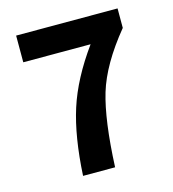

<svg xmlns="http://www.w3.org/2000/svg" viewBox="-98 -717 719 799"><g transform="rotate(-15 261.5 -318.0)"><path d="M162 0Q171 -167 208 -282.5Q245 -398 334 -521H44V-636H481V-552Q376 -424 342.5 -312.5Q309 -201 300 0Z"/></g></svg>

Font: Assistant
Style: Bold
Weight: 700
Designer: Hebrew By Ben Nathan, Latin by Paul Hunt
Version: Version 2.001;PS 002.001;hotconv 1.0.88;makeotf.lib2.5.64775